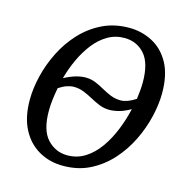

<svg xmlns="http://www.w3.org/2000/svg" viewBox="-108 -826 907 939"><g transform="rotate(15 345.5 -357.0)"><path d="M293 11Q225 11 170.5 -20Q116 -51 84.5 -111Q53 -171 53 -259Q53 -317 68.5 -381Q84 -445 114.5 -506Q145 -567 191 -616.5Q237 -666 297.5 -695.5Q358 -725 433 -725Q496 -725 550.5 -696.5Q605 -668 637.5 -609Q670 -550 670 -457Q670 -402 655 -338Q640 -274 610 -212.5Q580 -151 534.5 -100.5Q489 -50 429 -19.5Q369 11 293 11ZM483 -371Q498 -371 517.5 -378Q537 -385 558 -399Q561 -422 563 -443Q565 -464 565 -484Q565 -582 525 -626.5Q485 -671 423 -671Q377 -671 338.5 -648.5Q300 -626 270 -587.5Q240 -549 218 -501.5Q196 -454 182 -403Q214 -420 240.5 -427.5Q267 -435 289 -435Q316 -435 339.5 -425.5Q363 -416 385.5 -403Q408 -390 432 -380.5Q456 -371 483 -371ZM300 -44Q350 -44 390.5 -70Q431 -96 461.5 -139.5Q492 -183 513.5 -236.5Q535 -290 547 -344Q516 -326 489.5 -319Q463 -312 441 -312Q414 -312 390.5 -321.5Q367 -331 343.5 -344Q320 -357 296 -366.5Q272 -376 246 -376Q229 -376 210 -369.5Q191 -363 170 -349Q164 -317 160.5 -287.5Q157 -258 157 -231Q157 -133 198.5 -88.5Q240 -44 300 -44Z"/></g></svg>

Font: Noto Serif SemiCondensed
Style: Italic
Weight: 400
Width: 4
Italic angle: -12°
Designer: Monotype Design Team
Foundry: Monotype Imaging Inc.
Version: Version 2.013